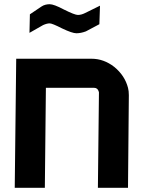

<svg xmlns="http://www.w3.org/2000/svg" viewBox="-20 -892 682 912"><path d="M122 -824 177 -861Q186 -867 196 -869.5Q206 -872 216 -872Q236 -872 283 -847Q335 -821 350 -821Q366 -821 384 -830L455 -865L452 -777L388 -743Q364 -734 343 -734Q323 -734 275 -757Q228 -781 216 -781Q203 -781 185 -773L120 -736ZM198 -475 193 0H50L57 -613H415Q473 -613 523 -574Q573 -533 588 -475Q592 -460 592 -440L588 0H445L450 -453L449 -457Q444 -475 426 -475Z"/></svg>

Font: Covid19
Style: Regular
Weight: 400
Designer: Peter Wiegel
Foundry: (c) CAT - Ing. Peter Wiegel.  for Rudolf Maass + Partner GmbH
Version: Version 001.000